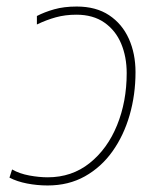

<svg xmlns="http://www.w3.org/2000/svg" viewBox="-20 -558 469 588"><path d="M126 10Q94 10 63 4Q32 -2 9 -14L17 -39Q40 -26 70 -20.5Q100 -15 126 -15Q200 -15 254.5 -58.5Q309 -102 338.5 -174.5Q368 -247 368 -334Q368 -384 351 -424.5Q334 -465 299.5 -489Q265 -513 214 -513Q180 -513 151 -505Q122 -497 93 -483V-509Q116 -521 146 -529.5Q176 -538 215 -538Q274 -538 314 -511.5Q354 -485 374.5 -439.5Q395 -394 395 -337Q395 -268 377 -205.5Q359 -143 324.5 -94.5Q290 -46 240 -18Q190 10 126 10Z"/></svg>

Font: Noto Sans Disp Thin
Style: Italic
Weight: 100
Italic angle: -12°
Designer: Monotype Design Team
Foundry: Monotype Imaging Inc.
Version: Version 2.000;GOOG;noto-source:20170915:90ef993387c0